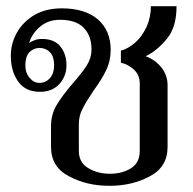

<svg xmlns="http://www.w3.org/2000/svg" viewBox="-20 -591 624 621"><path d="M203 -21C242 0 285 10 334 10C383 10 426 0 465 -21C503 -41 522 -73 522 -116C522 -116 522 -316 522 -316C522 -337 515 -356 502 -373C488 -390 471 -402 451 -409C476 -421 499 -440 520 -466C541 -491 551 -526 551 -571C551 -571 468 -571 468 -571C468 -546 463 -524 454 -504C444 -483 432 -466 417 -453C402 -440 386 -431 371 -427C371 -427 371 -388 371 -388C386 -385 400 -378 413 -366C426 -354 432 -339 432 -321C432 -321 432 -103 432 -103C432 -78 423 -59 404 -47C385 -35 362 -29 336 -29C309 -29 286 -35 266 -47C245 -59 235 -78 235 -103C235 -103 235 -190 235 -190C235 -208 239 -224 247 -239C254 -254 266 -273 282 -297C301 -323 315 -346 324 -365C333 -384 338 -406 338 -430C338 -471 324 -504 297 -528C269 -552 230 -564 180 -564C146 -564 117 -557 92 -543C67 -528 48 -509 35 -486C22 -463 15 -438 15 -411C15 -377 23 -349 39 -327C55 -305 78 -294 109 -294C135 -294 156 -302 172 -319C187 -336 195 -356 195 -380C195 -405 188 -425 175 -441C162 -457 142 -465 116 -465C107 -465 99 -464 92 -461C84 -458 78 -455 74 -451C80 -472 92 -490 110 -505C128 -520 149 -527 174 -527C207 -527 233 -519 250 -502C267 -485 276 -461 276 -431C276 -413 271 -396 261 -380C251 -364 236 -345 216 -322C192 -294 174 -270 163 -251C151 -231 145 -208 145 -182C145 -182 145 -116 145 -116C145 -73 164 -41 203 -21ZM142 -339C133 -328 121 -323 108 -323C95 -323 85 -328 76 -339C67 -349 62 -363 62 -380C62 -398 66 -412 75 -422C84 -431 95 -436 108 -436C121 -436 133 -431 142 -422C151 -412 155 -398 155 -380C155 -363 151 -349 142 -339Z"/></svg>

Font: BUSH 25 TRIRONG
Style: Regular
Weight: 400
Designer: Katatrad Team
Foundry: CadsonDemak